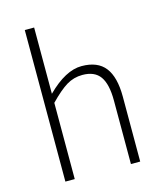

<svg xmlns="http://www.w3.org/2000/svg" viewBox="-109 -800 745 880"><g transform="rotate(-15 264.0 -359.5)"><path d="M91.8 0V-719.2H136.2V-404.8Q223.6 -492.2 299.8 -492.2Q376 -492.2 411.4 -446.5Q446.8 -400.9 446.8 -308.1V0H402.8V-301.8Q402.8 -378.9 377 -415.5Q351.1 -452.1 293 -452.1Q252 -452.1 217.5 -431.2Q183.1 -410.2 136.2 -361.8V0Z"/></g></svg>

Font: SourceSansPro-Light
Style: Regular
Weight: 300
Designer: Paul D. Hunt
Foundry: Adobe Systems Incorporated
Version: Version 2.020;PS 2.0;hotconv 1.0.86;makeotf.lib2.5.63406